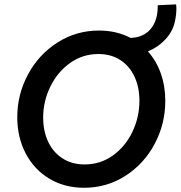

<svg xmlns="http://www.w3.org/2000/svg" viewBox="-20 -869 842 895"><path d="M60.5 -322.8Q60.5 -429.2 110.6 -522.2Q160.6 -615.2 248 -670.9Q335.4 -726.6 441.4 -726.6Q522.9 -726.6 588.4 -692.4Q638.2 -693.8 669.9 -721.4Q701.7 -749 711.9 -799.3Q715.3 -816.4 715.3 -844.7L800.8 -848.6Q802.2 -839.8 802.2 -828.1Q802.2 -801.3 795.9 -772Q786.6 -724.1 752 -686.5Q717.3 -648.9 669.4 -629.4Q709 -585.4 729.7 -526.4Q750.5 -467.3 750.5 -398.9Q750.5 -291.5 700.9 -198.2Q651.4 -105 564.5 -49.3Q477.5 6.3 372.1 6.3Q280.3 6.3 209.5 -36.4Q138.7 -79.1 99.6 -154.1Q60.5 -229 60.5 -322.8ZM629.9 -399.4Q629.9 -461.9 607.2 -511.2Q584.5 -560.5 541.3 -588.9Q498 -617.2 438.5 -617.2Q365.2 -617.2 306.4 -575.2Q247.6 -533.2 214.4 -464.8Q181.2 -396.5 181.2 -320.8Q181.2 -258.3 204.3 -208.7Q227.5 -159.2 271.2 -130.9Q314.9 -102.5 374.5 -102.5Q448.2 -102.5 506.6 -144.5Q564.9 -186.5 597.4 -254.9Q629.9 -323.2 629.9 -399.4Z"/></svg>

Font: Reddit Sans Chocolate SemiBold
Style: Italic
Weight: 600
Italic angle: -11.25°
Designer: Stephen Hutchings
Version: Version 1.013